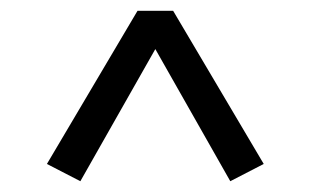

<svg xmlns="http://www.w3.org/2000/svg" viewBox="-20 -520 577 356"><path d="M67 -216 235 -500H301L469 -216L407 -184L268 -429L129 -184Z"/></svg>

Font: Source Serif 4 Caption
Style: Italic
Weight: 400
Italic angle: -12°
Designer: Frank Grießhammer
Foundry: Adobe Systems Incorporated
Version: Version 4.004;hotconv 1.0.117;makeotfexe 2.5.65602